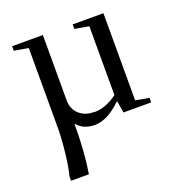

<svg xmlns="http://www.w3.org/2000/svg" viewBox="-123 -563 822 880"><g transform="rotate(-20 288.0 -123.0)"><path d="M283 -47V-46Q339 -46 396 -88V-424L327 -436V-458H477V-33L543 -21V1H408L398 -58Q355 -18 324 -4Q293 10 267 10Q209 10 179 -28Q179 109 162 213H75V191Q85 157 93 86.5Q101 16 101 -34V-425L32 -437V-459H182V-141Q182 -98 210 -72.5Q238 -47 283 -47Z"/></g></svg>

Font: Libra Serif Modern
Style: Regular
Weight: 400
Designer: Stefan Peev, Context Ltd
Foundry: Stefan Peev, Context Ltd
Version: Version 1.000